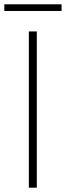

<svg xmlns="http://www.w3.org/2000/svg" viewBox="-24 -872 306 892"><path d="M110 -726H147V0H110ZM-4 -852H262V-821H-4Z"/></svg>

Font: Merged Yaku Han JP Thin
Style: Regular
Weight: 250
Designer: Ryoko NISHIZUKA 西塚涼子 (kana, bopomofo & ideographs); Paul D. Hunt (Latin, Greek & Cyrillic); Sandoll Communications 산돌커뮤니
Foundry: Adobe
Version: Version 2.004